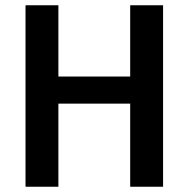

<svg xmlns="http://www.w3.org/2000/svg" viewBox="-20 -710 718 730"><path d="M600 -690V0H475V-316H202V0H77V-690H202V-419H475V-690Z"/></svg>

Font: Exo 2.0 Semi Bold
Style: Regular
Weight: 600
Designer: Natanael Gama
Version: Version 1.001;PS 001.001;hotconv 1.0.70;makeotf.lib2.5.58329